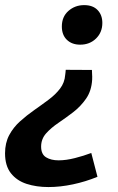

<svg xmlns="http://www.w3.org/2000/svg" viewBox="-37 -541 472 769"><path d="M331.2 -260.8Q330.9 -254.6 331.8 -244.8Q332.7 -234.9 332.1 -221.9Q329.5 -177.4 308 -146.2Q286.4 -115 256.5 -91.9Q226.5 -68.9 197.1 -49Q167.6 -29.1 147.6 -6.7Q127.7 15.8 127.7 46.2Q127.7 76.8 147.5 89Q167.3 101.2 197.6 101.2Q227.7 101.2 263.2 92.1Q298.6 83.1 328.6 71.7L353.4 167.1Q306 186.6 255.1 197.4Q204.1 208.2 157.1 208.2Q109.1 208.2 69.7 195.5Q30.2 182.7 6.7 152.9Q-16.8 123 -16.8 73.1Q-16.8 31.4 -0.1 0.1Q16.6 -31.1 43.4 -55.1Q70.1 -79.1 100.5 -100.4Q130.9 -121.6 158.2 -142.1Q185.6 -162.5 203.7 -186.3Q221.9 -210.1 224.1 -240.9Q224.7 -246.2 225.4 -251.2Q226 -256.2 226.3 -261.4ZM300.1 -520.5Q335 -520.5 353.9 -500.7Q372.9 -480.9 372.9 -449.1Q372.9 -411.5 347.7 -386.8Q322.5 -362.1 284.2 -362.1Q251 -362.1 230.8 -381.6Q210.7 -401.1 210.7 -434.9Q210.7 -474.1 237.1 -497.3Q263.5 -520.5 300.1 -520.5Z"/></svg>

Font: Bitter Thin
Style: Italic
Weight: 100
Italic angle: -9°
Designer: Sol Matas, and Bitter project Authors
Foundry: Sol Matas
Version: Version 2.002